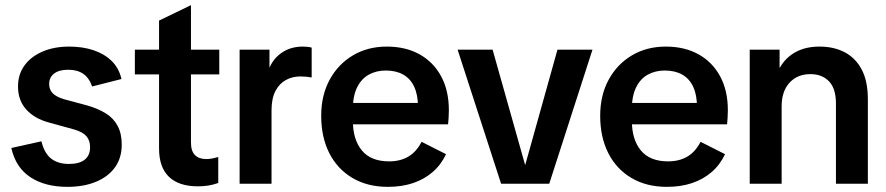

<svg xmlns="http://www.w3.org/2000/svg" viewBox="-20 -714 3443 746"><path d="M242 12Q155 12 98 -25.5Q41 -63 24 -139L141 -165Q152 -119 178.5 -98Q205 -77 248 -77Q288 -77 309 -93.5Q330 -110 330 -142Q330 -168 316 -184.5Q302 -201 268 -211L170 -238Q114 -253 82 -288.5Q50 -324 50 -378Q50 -425 75 -459.5Q100 -494 145 -513.5Q190 -533 249 -533Q301 -533 343 -519Q385 -505 413.5 -477.5Q442 -450 452 -407L338 -378Q326 -412 303 -427.5Q280 -443 245 -443Q209 -443 190 -428Q171 -413 171 -388Q171 -366 184.5 -352Q198 -338 227 -329L320 -304Q361 -292 391 -273.5Q421 -255 437 -225Q453 -195 453 -152Q453 -100 426.5 -63.5Q400 -27 352.5 -7.5Q305 12 242 12Z M749 10Q675 10 636.5 -27Q598 -64 598 -137V-634L722 -694V-160Q722 -127 737.5 -111.5Q753 -96 781 -96Q792 -96 803 -98Q814 -100 828 -104V-3Q808 4 789 7Q770 10 749 10ZM504 -425V-521H832V-425Z M911 0V-521H1027V-453H1028Q1044 -489 1077.5 -511Q1111 -533 1157 -533Q1166 -533 1175 -532Q1184 -531 1191 -529V-413Q1180 -415 1170 -416Q1160 -417 1147 -417Q1116 -417 1090.5 -403Q1065 -389 1050 -360Q1035 -331 1035 -285V0Z M1487 12Q1408 12 1349.5 -22.5Q1291 -57 1259.5 -119Q1228 -181 1228 -264Q1228 -344 1261 -404.5Q1294 -465 1351.5 -499Q1409 -533 1483 -533Q1556 -533 1610 -503Q1664 -473 1694 -417.5Q1724 -362 1724 -286Q1724 -271 1723 -256Q1722 -241 1721 -231H1290V-314H1642L1604 -299Q1604 -345 1589.5 -376.5Q1575 -408 1547 -424Q1519 -440 1479 -440Q1442 -440 1413 -424Q1384 -408 1367.5 -374.5Q1351 -341 1351 -289V-245Q1351 -172 1386 -129.5Q1421 -87 1492 -87Q1535 -87 1566.5 -105.5Q1598 -124 1618 -163L1713 -115Q1694 -74 1661 -45.5Q1628 -17 1584.5 -2.5Q1541 12 1487 12Z M1927 0 1758 -521H1894L2020 -74H2021L2146 -521H2282L2114 0Z M2571 12Q2492 12 2433.5 -22.5Q2375 -57 2343.5 -119Q2312 -181 2312 -264Q2312 -344 2345 -404.5Q2378 -465 2435.5 -499Q2493 -533 2567 -533Q2640 -533 2694 -503Q2748 -473 2778 -417.5Q2808 -362 2808 -286Q2808 -271 2807 -256Q2806 -241 2805 -231H2374V-314H2726L2688 -299Q2688 -345 2673.5 -376.5Q2659 -408 2631 -424Q2603 -440 2563 -440Q2526 -440 2497 -424Q2468 -408 2451.5 -374.5Q2435 -341 2435 -289V-245Q2435 -172 2470 -129.5Q2505 -87 2576 -87Q2619 -87 2650.5 -105.5Q2682 -124 2702 -163L2797 -115Q2778 -74 2745 -45.5Q2712 -17 2668.5 -2.5Q2625 12 2571 12Z M3228 0V-312Q3228 -370 3201 -398Q3174 -426 3129 -426Q3078 -426 3047.5 -392.5Q3017 -359 3017 -301V0H2893V-521H3009V-451H3010Q3032 -490 3071 -511.5Q3110 -533 3164 -533Q3220 -533 3262 -511Q3304 -489 3328 -444Q3352 -399 3352 -328V0Z"/></svg>

Font: TikTok Sans 24pt SemiBold
Style: Regular
Weight: 600
Version: Version 4.000